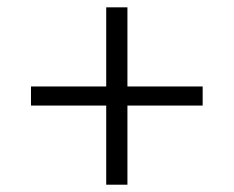

<svg xmlns="http://www.w3.org/2000/svg" viewBox="-20 -568 640 526"><path d="M271 -62V-278.8H64.9V-331.1H271V-547.9H329.1V-331.1H535.2V-278.8H329.1V-62Z"/></svg>

Font: Anuphan Light
Style: Regular
Weight: 300
Designer: Mike Abbink, Paul van der Laan, Pieter van Rosmalen, Mint Tantisuwanna
Foundry: Bold Monday; Cadson Demak
Version: Version 3.002;hotconv 1.0.109;makeotfexe 2.5.65596